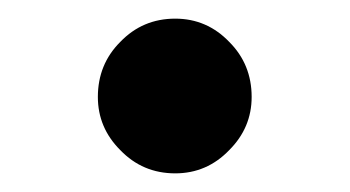

<svg xmlns="http://www.w3.org/2000/svg" viewBox="-20 -170 375 206"><path d="M109 -9Q85 -33 85 -66Q85 -101 109 -125Q133 -150 168 -150Q202 -150 226 -125Q250 -101 250 -66Q250 -33 226 -9Q202 16 168 16Q133 16 109 -9Z"/></svg>

Font: Source Han Serif SC
Style: Bold
Weight: 700
Designer: Ryoko NISHIZUKA  (kana & ideographs); Frank Grießhammer (Latin, Greek & Cyrillic); Wenlong ZHANG  (bopomofo); Sandoll Co
Foundry: Adobe Systems Incorporated
Version: Version 1.001 October 20, 2017